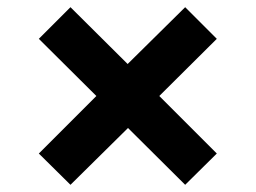

<svg xmlns="http://www.w3.org/2000/svg" viewBox="-20 -554 711 534"><path d="M176 -40 88 -127 248 -287 88 -446 176 -534 335 -376 495 -534 583 -446 423 -287 583 -127 495 -40 336 -198Z"/></svg>

Font: Nunito Sans 7pt SemiExpanded Black
Style: Regular
Weight: 900
Width: 6
Designer: Vernon Adams
Foundry: Vernon Adams
Version: Version 3.101;gftools[0.9.27]